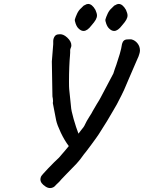

<svg xmlns="http://www.w3.org/2000/svg" viewBox="-20 -887 730 974"><path d="M690 -631Q690 -623 687 -614Q685 -604 674 -581Q671 -574 636 -493Q603 -414 596 -403Q571 -352 552 -322Q528 -279 481 -206Q472 -192 443.5 -153.5Q415 -115 404 -102Q387 -77 368.5 -57Q350 -37 316 -3L292 22Q283 34 264 51Q252 67 234 67Q223 67 212 60Q185 43 185 23Q185 17 188 9Q191 2 224 -32.5Q257 -67 279 -87Q319 -133 329 -146Q307 -175 288.5 -214Q270 -253 265 -276L248 -364Q249 -368 249 -374Q249 -381 248 -386.5Q247 -392 246 -398L243 -575L250 -663Q250 -665 250 -678Q250 -691 257 -702Q264 -713 280 -713Q300 -716 321 -696.5Q342 -677 342 -657Q342 -650 339 -644Q336 -638 336 -632V-620Q336 -610 335 -604Q333 -584 331.5 -548Q330 -512 330 -474Q330 -444 331 -435L340 -348Q341 -327 353.5 -283.5Q366 -240 378 -209L391 -226Q406 -243 411 -255Q418 -271 434 -296Q446 -314 450 -323Q461 -343 471 -359Q485 -381 490 -391L555 -514Q562 -537 570 -558Q579 -584 587.5 -613Q596 -642 599 -664Q605 -687 626 -687Q629 -687 635.5 -687.5Q642 -688 648 -687Q666 -682 678 -666.5Q690 -651 690 -631ZM360 -789Q363 -800 371 -817.5Q379 -835 392 -846Q395 -848 400 -854Q405 -860 410 -861Q419 -867 427 -867Q447 -867 464 -837Q472 -819 472 -809Q472 -798 465.5 -786.5Q459 -775 444 -758Q423 -730 404 -730Q391 -730 379 -742Q370 -750 364 -766.5Q358 -783 360 -789ZM515 -789Q518 -800 526 -817.5Q534 -835 547 -846Q550 -848 555 -854Q560 -860 565 -861Q574 -867 582 -867Q602 -867 619 -837Q627 -819 627 -809Q627 -798 620.5 -786.5Q614 -775 599 -758Q578 -730 559 -730Q546 -730 534 -742Q525 -750 519 -766.5Q513 -783 515 -789Z"/></svg>

Font: Caveat
Style: Bold
Weight: 700
Designer: Pablo Impallari
Foundry: Pablo Impallari
Version: Version 1.500; ttfautohint (v1.6)